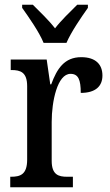

<svg xmlns="http://www.w3.org/2000/svg" viewBox="-20 -786 463 806"><path d="M163 -606H259C278 -651 322 -715 349 -753V-766H304C275 -737 237 -701 211 -667C185 -701 147 -737 118 -766H73V-753C100 -715 145 -651 163 -606ZM23 0H286V-44H262C226 -44 197 -52 197 -111V-274C197 -361 221 -476 276 -476C309 -476 319 -451 319 -396C381 -396 410 -424 410 -469C410 -515 382 -546 321 -546C250 -546 219 -497 195 -432H191L176 -536H25V-492H28C66 -492 94 -483 94 -424V-116C94 -53 65 -44 26 -44H23Z"/></svg>

Font: Noto Serif Devanagari Condensed Medium
Style: Regular
Weight: 500
Width: 3
Designer: Universal Thirst, Indian Type Foundry and the Monotype Design Team
Foundry: Monotype Imaging Inc.
Version: Version 2.004